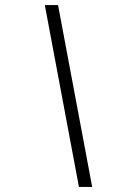

<svg xmlns="http://www.w3.org/2000/svg" viewBox="-20 -734 487 754"><path d="M156 -714H208L342 0H290Z"/></svg>

Font: Prompt ExtraLight
Style: Italic
Weight: 275
Italic angle: -12°
Designer: Katatrad Team
Foundry: CadsonDemak
Version: Version 1.000